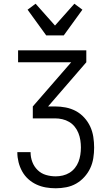

<svg xmlns="http://www.w3.org/2000/svg" viewBox="-20 -800 590 1030"><path d="M279 210Q252 210 226 205.5Q200 201 176 190Q152 179 132 161Q112 143 99 119.5Q86 96 79.5 70Q73 44 73 18V16H144V17Q144 44 153.5 69Q163 94 182 112.5Q201 131 226.5 138.5Q252 146 279 146Q298 146 317 141.5Q336 137 352.5 127Q369 117 381.5 101.5Q394 86 401 68Q408 50 411 30.5Q414 11 414 -9Q414 -28 411 -48Q408 -68 400.5 -86.5Q393 -105 380.5 -120.5Q368 -136 351 -146Q334 -156 314.5 -160.5Q295 -165 275 -165H156V-229L362 -466H77V-530H443V-466L238 -229H275Q304 -229 332.5 -223.5Q361 -218 386.5 -204.5Q412 -191 432 -169Q452 -147 464 -121Q476 -95 480.5 -66Q485 -37 485 -8Q485 20 480.5 48.5Q476 77 464 102.5Q452 128 432.5 149.5Q413 171 388.5 185Q364 199 335.5 204.5Q307 210 279 210ZM228 -610 128 -748 171 -780 275 -663 379 -780 422 -748 322 -610Z"/></svg>

Font: Lode
Style: Regular
Weight: 400
Monospace: yes
Designer: Belleve Invis
Foundry: Belleve Invis
Version: Version 29.2.0; ttfautohint (v1.8.3)